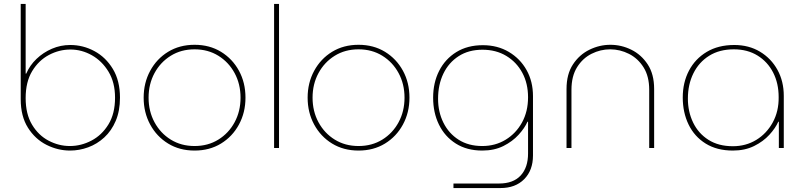

<svg xmlns="http://www.w3.org/2000/svg" viewBox="-20 -750 4077 973"><path d="M335 13Q273 13 215.5 -16Q158 -45 121.5 -103Q85 -161 85 -247V-730H110V-377H113Q131 -419 165 -451.5Q199 -484 243 -503Q287 -522 336 -522Q401 -522 458.5 -491Q516 -460 552 -400.5Q588 -341 588 -255Q588 -188 566.5 -137.5Q545 -87 508.5 -53.5Q472 -20 427 -3.5Q382 13 335 13ZM334 -10Q391 -10 443.5 -37.5Q496 -65 529.5 -119.5Q563 -174 563 -255Q563 -332 530 -386.5Q497 -441 445.5 -470Q394 -499 337 -499Q280 -499 228 -471.5Q176 -444 143 -389.5Q110 -335 110 -253Q110 -172 142.5 -118Q175 -64 226.5 -37Q278 -10 334 -10Z M966 13Q890 13 832 -22.5Q774 -58 741 -119Q708 -180 708 -255Q708 -330 741 -391Q774 -452 832 -487.5Q890 -523 966 -523Q1042 -523 1100 -487.5Q1158 -452 1191 -391.5Q1224 -331 1224 -255Q1224 -180 1191 -119Q1158 -58 1100 -22.5Q1042 13 966 13ZM966 -10Q1034 -10 1086.5 -42.5Q1139 -75 1169 -130.5Q1199 -186 1199 -255Q1199 -324 1169 -379.5Q1139 -435 1086.5 -467.5Q1034 -500 966 -500Q898 -500 845.5 -467.5Q793 -435 763 -379.5Q733 -324 733 -255Q733 -186 763 -130.5Q793 -75 845.5 -42.5Q898 -10 966 -10Z M1369 0V-730H1394V0Z M1797 13Q1721 13 1663 -22.5Q1605 -58 1572 -119Q1539 -180 1539 -255Q1539 -330 1572 -391Q1605 -452 1663 -487.5Q1721 -523 1797 -523Q1873 -523 1931 -487.5Q1989 -452 2022 -391.5Q2055 -331 2055 -255Q2055 -180 2022 -119Q1989 -58 1931 -22.5Q1873 13 1797 13ZM1797 -10Q1865 -10 1917.5 -42.5Q1970 -75 2000 -130.5Q2030 -186 2030 -255Q2030 -324 2000 -379.5Q1970 -435 1917.5 -467.5Q1865 -500 1797 -500Q1729 -500 1676.5 -467.5Q1624 -435 1594 -379.5Q1564 -324 1564 -255Q1564 -186 1594 -130.5Q1624 -75 1676.5 -42.5Q1729 -10 1797 -10Z M2278 203V180H2509Q2581 180 2618.5 139.5Q2656 99 2656 28V-133H2653Q2639 -101 2608 -67Q2577 -33 2531 -10Q2485 13 2424 13Q2346 13 2290 -22.5Q2234 -58 2204.5 -118.5Q2175 -179 2175 -255Q2175 -331 2205.5 -391Q2236 -451 2292.5 -486Q2349 -521 2427 -521Q2501 -521 2558.5 -487Q2616 -453 2648.5 -395Q2681 -337 2681 -263V38Q2681 113 2636.5 158Q2592 203 2516 203ZM2424 -10Q2490 -10 2542.5 -42Q2595 -74 2625.5 -129.5Q2656 -185 2656 -257Q2656 -327 2627 -381Q2598 -435 2546 -466.5Q2494 -498 2425 -498Q2355 -498 2304.5 -465.5Q2254 -433 2227 -377Q2200 -321 2200 -249Q2200 -183 2227 -128.5Q2254 -74 2304 -42Q2354 -10 2424 -10Z M2851 0V-299Q2851 -374 2883.5 -423.5Q2916 -473 2967 -498Q3018 -523 3073 -523Q3129 -523 3179.5 -498Q3230 -473 3262.5 -423.5Q3295 -374 3295 -299V0H3270V-295Q3270 -363 3241.5 -408.5Q3213 -454 3167.5 -477Q3122 -500 3072 -500Q3023 -500 2978 -477.5Q2933 -455 2904.5 -409.5Q2876 -364 2876 -295V0Z M3694 13Q3613 13 3556 -22.5Q3499 -58 3469.5 -119Q3440 -180 3440 -256Q3440 -332 3471.5 -392Q3503 -452 3561.5 -487Q3620 -522 3701 -522Q3775 -522 3831.5 -488Q3888 -454 3920 -396Q3952 -338 3952 -264V0H3927V-133H3924Q3910 -101 3879 -67Q3848 -33 3801.5 -10Q3755 13 3694 13ZM3694 -9Q3760 -9 3812.5 -41Q3865 -73 3896 -129.5Q3927 -186 3926 -258Q3926 -328 3898 -382.5Q3870 -437 3819 -468.5Q3768 -500 3699 -500Q3626 -500 3574 -467.5Q3522 -435 3494 -378.5Q3466 -322 3466 -250Q3466 -184 3492.5 -129Q3519 -74 3570 -41.5Q3621 -9 3694 -9Z"/></svg>

Font: MuseoModerno SemiBold Thin
Style: Regular
Weight: 250
Version: Version 1.001